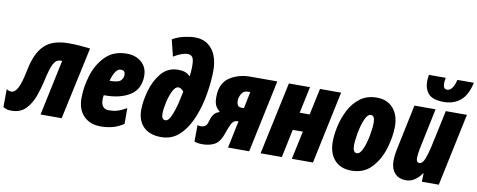

<svg xmlns="http://www.w3.org/2000/svg" viewBox="-108 -1115 3579 1441"><g transform="rotate(10 1681.5 -394.5)"><path d="M22 10Q90 10 130.5 -32Q171 -74 192.5 -134.5Q214 -195 226 -249Q246 -343 266 -383.5Q286 -424 322 -424H333L243 0H404L523 -552Q478 -557 443 -560Q408 -563 359 -563Q236 -563 174.5 -503Q113 -443 88 -318Q66 -207 44 -169Q22 -131 -1 -131Q-26 -131 -40 -144L-41 -6Q-26 2 -13 6Q0 10 22 10Z M703 10Q747 10 789.5 -0.5Q832 -11 876 -40V-160Q835 -137 806 -128.5Q777 -120 742 -120Q682 -120 682 -192Q682 -208 685 -225H695Q811 -225 885 -272Q959 -319 959 -420Q959 -484 915.5 -523Q872 -562 802 -562Q702 -562 641 -501Q580 -440 552 -350.5Q524 -261 524 -175Q524 -89 572 -39.5Q620 10 703 10ZM709 -339Q736 -436 778 -436Q812 -436 812 -403Q812 -375 792.5 -357Q773 -339 711 -339Z M1162 10Q1248 10 1306 -48Q1364 -106 1398.5 -194.5Q1433 -283 1448 -378.5Q1463 -474 1463 -549Q1463 -653 1415.5 -712Q1368 -771 1284 -771Q1247 -771 1200 -760Q1153 -749 1115 -726L1146 -600Q1209 -639 1254 -639Q1276 -639 1288.5 -622.5Q1301 -606 1301 -557Q1301 -540 1300 -520.5Q1299 -501 1295 -478H1292Q1264 -510 1204 -510Q1123 -510 1074 -450.5Q1025 -391 1003 -310.5Q981 -230 981 -166Q981 -83 1028.5 -36.5Q1076 10 1162 10ZM1173 -120Q1143 -120 1143 -165Q1143 -200 1154 -250.5Q1165 -301 1184 -340.5Q1203 -380 1228 -380Q1241 -380 1252.5 -370.5Q1264 -361 1268 -354Q1263 -328 1250 -271.5Q1237 -215 1217 -167.5Q1197 -120 1173 -120Z M1718 -312Q1697 -312 1689.5 -326Q1682 -340 1682 -358Q1682 -384 1697.5 -411.5Q1713 -439 1747 -439H1764L1738 -312ZM1477 9Q1530 9 1569 -11.5Q1608 -32 1631 -98Q1657 -175 1672 -191Q1687 -207 1709 -207H1715L1672 0H1833L1950 -553H1747Q1652 -553 1585.5 -507.5Q1519 -462 1519 -358Q1519 -312 1532.5 -289.5Q1546 -267 1565 -252Q1532 -242 1518 -220Q1504 -198 1494 -161Q1487 -137 1473.5 -129.5Q1460 -122 1442 -122Q1431 -122 1417 -126L1416 0Q1424 3 1439 6Q1454 9 1477 9Z M1920 0 2038 -553H2199L2156 -351H2232L2275 -553H2436L2319 0H2158L2204 -215H2127L2082 0Z M2612 10Q2708 10 2766.5 -53.5Q2825 -117 2851.5 -206.5Q2878 -296 2878 -373Q2878 -459 2833 -511Q2788 -563 2708 -563Q2633 -563 2581.5 -524.5Q2530 -486 2498.5 -425.5Q2467 -365 2452.5 -299.5Q2438 -234 2438 -180Q2438 -92 2484 -41Q2530 10 2612 10ZM2631 -126Q2600 -126 2600 -179Q2600 -220 2611 -278.5Q2622 -337 2641 -382Q2660 -427 2686 -427Q2716 -427 2716 -373Q2716 -333 2705 -274.5Q2694 -216 2675 -171Q2656 -126 2631 -126Z M3030 10Q3065 10 3094.5 -10Q3124 -30 3148 -64H3151L3149 0H3278L3395 -553H3234L3173 -269Q3161 -214 3145 -174.5Q3129 -135 3106 -135Q3082 -135 3082 -170Q3082 -197 3092 -247L3156 -553H2995L2921 -201Q2912 -158 2912 -119Q2912 -60 2942 -25Q2972 10 3030 10ZM3206 -618Q3281 -618 3332.5 -660.5Q3384 -703 3404 -799H3279Q3258 -713 3215 -713Q3185 -713 3185 -754Q3185 -772 3190 -799H3062Q3057 -772 3057 -750Q3057 -689 3090.5 -653.5Q3124 -618 3206 -618Z"/></g></svg>

Font: Noto Sans Display Condensed Black
Style: Italic
Weight: 900
Width: 3
Italic angle: -192°
Designer: Monotype Design Team
Foundry: Monotype Imaging Inc.
Version: Version 1.900